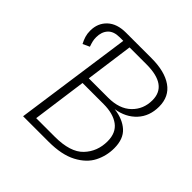

<svg xmlns="http://www.w3.org/2000/svg" viewBox="-176 -840 996 996"><g transform="rotate(45 322.5 -342.0)"><path d="M581 -217Q581 -161 556 -112Q531 -63 471.5 -31.5Q412 0 316 0H129L220 -644H194Q150 -644 128.5 -620.5Q107 -597 107 -558Q107 -542 110 -529.5Q113 -517 119 -500L82 -483Q72 -502 66.5 -520Q61 -538 61 -560Q61 -615 97.5 -649.5Q134 -684 200 -684H388Q484 -684 538.5 -646Q593 -608 593 -534Q593 -464 551 -418.5Q509 -373 439 -362Q504 -354 542.5 -319.5Q581 -285 581 -217ZM267 -643 231 -380H373Q455 -380 500 -423.5Q545 -467 545 -533Q545 -643 391 -643ZM531 -218Q531 -280 490.5 -310Q450 -340 379 -340H225L184 -41H320Q434 -41 482.5 -92Q531 -143 531 -218Z"/></g></svg>

Font: Fira Sans ExtraLight
Style: Italic
Weight: 275
Italic angle: -8°
Designer: Carrois Corporate & Edenspiekermann AG
Foundry: Carrois Corporate GbR & Edenspiekermann AG
Version: Version 4.203